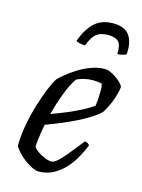

<svg xmlns="http://www.w3.org/2000/svg" viewBox="-108 -763 611 826"><g transform="rotate(15 197.5 -349.5)"><path d="M145 0Q135 0 119.5 -7Q104 -14 87 -26Q70 -38 55.5 -53Q41 -68 32 -84Q32 -129 41 -177.5Q50 -226 63.5 -270.5Q77 -315 91.5 -350Q106 -385 117 -402Q126 -412 146 -428.5Q166 -445 192.5 -461.5Q219 -478 249 -489Q279 -500 309 -500Q324 -500 344 -489Q364 -478 379 -464Q394 -450 395 -441Q392 -420 384.5 -396.5Q377 -373 367 -352.5Q357 -332 348 -319Q330 -301 293.5 -279.5Q257 -258 211.5 -238Q166 -218 120 -201Q114 -170 110.5 -144.5Q107 -119 106 -101Q112 -90 126.5 -80Q141 -70 158 -63Q175 -56 188 -56Q197 -56 207.5 -63.5Q218 -71 232 -86.5Q246 -102 264 -124.5Q282 -147 306 -177Q314 -176 319.5 -172.5Q325 -169 327 -164Q317 -139 301.5 -110.5Q286 -82 263.5 -57Q241 -32 211.5 -16Q182 0 145 0ZM131 -252Q164 -264 198 -278Q232 -292 261.5 -307.5Q291 -323 310 -337Q312 -347 313 -358Q314 -369 314 -378Q315 -394 315 -409.5Q315 -425 311 -436Q301 -438 291 -439Q281 -440 272 -440Q251 -440 233 -435.5Q215 -431 200 -424Q179 -394 161.5 -347.5Q144 -301 131 -252ZM199 -576Q184 -576 173 -579Q162 -582 159 -585Q176 -636 207.5 -667.5Q239 -699 292 -699Q346 -699 366.5 -667.5Q387 -636 382 -585Q377 -582 366.5 -579Q356 -576 343 -576Q345 -617 330.5 -631Q316 -645 285 -645Q252 -645 233.5 -631Q215 -617 199 -576Z"/></g></svg>

Font: Texturina Medium 12pt Light
Style: Italic
Weight: 300
Italic angle: -11°
Version: Version 1.002